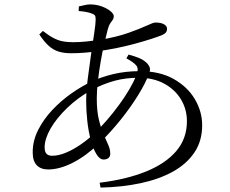

<svg xmlns="http://www.w3.org/2000/svg" viewBox="-20 -807 1040 869"><path d="M431 20Q553 5 641.5 -31Q730 -67 778 -123.5Q826 -180 826 -258Q826 -312 799.5 -356.5Q773 -401 724 -428Q675 -455 607 -455Q549 -455 499 -441.5Q449 -428 395 -400Q332 -365 283.5 -318Q235 -271 208.5 -224.5Q182 -178 182 -140Q182 -120 190.5 -111Q199 -102 216 -102Q245 -102 278.5 -116Q312 -130 346 -153.5Q380 -177 408 -204Q436 -231 464.5 -264Q493 -297 519 -332.5Q545 -368 565 -402Q585 -436 596 -463Q609 -494 598 -509Q587 -524 552 -543L562 -560Q589 -553 611.5 -543.5Q634 -534 649 -517Q657 -507 658.5 -497.5Q660 -488 655 -474Q639 -431 605 -376Q571 -321 526.5 -265.5Q482 -210 432 -161Q371 -102 310.5 -71Q250 -40 198 -40Q165 -40 146.5 -59Q128 -78 128 -118Q128 -170 152.5 -218.5Q177 -267 216.5 -309Q256 -351 303 -384Q350 -417 395 -438Q436 -458 492.5 -471.5Q549 -485 612 -485Q703 -485 766 -449.5Q829 -414 862 -358Q895 -302 895 -240Q895 -169 860 -117Q825 -65 763 -30.5Q701 4 617 22Q533 40 435 42ZM449 -85Q431 -85 416 -110Q401 -135 390.5 -174.5Q380 -214 375 -260.5Q370 -307 370 -349Q370 -394 377 -449.5Q384 -505 392 -560Q400 -615 406.5 -657.5Q413 -700 413 -719Q413 -732 409.5 -737Q406 -742 395 -746Q381 -751 366.5 -753.5Q352 -756 336 -757L337 -778Q350 -781 364 -784Q378 -787 387 -787Q416 -787 440.5 -778Q465 -769 480 -756.5Q495 -744 495 -734Q495 -724 490 -717Q485 -710 479 -701.5Q473 -693 468 -675Q461 -649 452 -610Q443 -571 435.5 -527Q428 -483 423 -439.5Q418 -396 418 -361Q418 -305 427.5 -265.5Q437 -226 449 -198.5Q461 -171 470 -151Q479 -131 479 -112Q479 -98 470.5 -91.5Q462 -85 449 -85ZM302 -566Q270 -566 245.5 -573.5Q221 -581 200.5 -599.5Q180 -618 158 -651L174 -667Q201 -646 222 -635Q243 -624 263.5 -620Q284 -616 309 -616Q339 -616 369 -619Q399 -622 428 -626Q507 -639 560.5 -658Q614 -677 644 -691Q674 -705 683 -705Q709 -705 722.5 -697Q736 -689 736 -677Q736 -667 731 -660.5Q726 -654 713 -648Q696 -641 665 -631Q634 -621 594 -610Q554 -599 510 -590Q466 -581 423 -575Q394 -571 362.5 -568.5Q331 -566 302 -566Z"/></svg>

Font: Noto Serif JP ExtraLight
Style: Regular
Weight: 400
Version: Version 2.003-H1;hotconv 1.1.1;makeotfexe 2.6.0